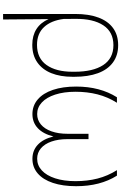

<svg xmlns="http://www.w3.org/2000/svg" viewBox="206 -784 775 1227"><g transform="rotate(90 593.5 -170.5)"><path d="M268.6 -538.1Q334 -538.1 379.4 -504.6Q424.8 -471.2 447.8 -408.7Q470.7 -346.2 470.7 -259.8V-246.1Q470.7 -168.5 447.5 -110.8Q424.3 -53.2 378.4 -21.2Q332.5 10.7 266.6 10.7Q207.5 10.7 165.8 -15.9Q124 -42.5 102.1 -93.8L104.5 197.3H69.3V-263.7Q69.3 -350.1 92 -411.6Q114.7 -473.1 159.4 -505.6Q204.1 -538.1 268.6 -538.1ZM101.1 -189.9Q111.3 -109.4 153.1 -64.5Q194.8 -19.5 266.6 -19.5Q352.1 -19.5 395.3 -80.3Q438.5 -141.1 438.5 -246.1V-259.8Q438.5 -377.4 395.8 -442.6Q353 -507.8 268.6 -507.8Q184.1 -507.8 141.6 -442.9Q99.1 -377.9 100.6 -263.7Z M566.4 -265.6Q566.4 -191.4 584.5 -135.7Q602.5 -80.1 634.8 -50.3Q667 -20.5 709 -20.5Q746.6 -20.5 775.1 -44.2Q803.7 -67.9 819.3 -111.8Q835 -155.8 835 -214.8V-348.6H869.1V-214.8Q869.1 -155.8 884.5 -111.8Q899.9 -67.9 928.2 -44.2Q956.5 -20.5 994.1 -20.5Q1036.6 -20.5 1069.1 -50.3Q1101.6 -80.1 1119.6 -135.5Q1137.7 -190.9 1137.7 -265.6Q1137.7 -340.8 1121.1 -406Q1104.5 -471.2 1067.4 -530.3H1102.5Q1169.9 -423.3 1169.9 -269.5Q1169.9 -184.1 1148.9 -121.1Q1127.9 -58.1 1088.4 -24.2Q1048.8 9.8 995.1 9.8Q941.4 9.8 904.8 -24.7Q868.2 -59.1 852.1 -124.5Q835.9 -59.1 799.3 -24.7Q762.7 9.8 709 9.8Q655.3 9.8 615.5 -24.2Q575.7 -58.1 554.4 -121.1Q533.2 -184.1 533.2 -269.5Q533.2 -421.9 601.6 -530.3H636.7Q599.6 -471.2 583 -406Q566.4 -340.8 566.4 -265.6Z"/></g></svg>

Font: Pretendard Thin
Style: Regular
Weight: 100
Designer: Base glyphs from Inter by Rasmus Andersson; Hangeul glyphs from Noto Sans CJK(Source Han Sans) by Jang Soo-young and Kan
Foundry: Kil Hyung-jin
Version: Version 1.309